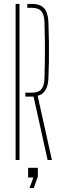

<svg xmlns="http://www.w3.org/2000/svg" viewBox="-20 -820 314 984"><path d="M224 0 152 -325H110V-345H141Q176.5 -345 191.5 -362Q206.5 -379 208 -418Q209.5 -466 210 -514.2Q210.5 -562.5 210 -610.8Q209.5 -659 208 -707Q206.5 -746 191.5 -763Q176.5 -780 142 -780H120V-800H142Q185.5 -800 205.8 -778.2Q226 -756.5 228 -707Q230 -653 230.8 -602.8Q231.5 -552.5 230.8 -506.2Q230 -460 228 -418Q225 -342 173 -329L246 0ZM60 0V-800H80V0ZM131 144 151 90H124V40H174V84L153 144Z"/></svg>

Font: Big Shoulders Stencil Thin
Style: Regular
Weight: 100
Designer: Patric King
Foundry: XO Type Co
Version: Version 2.001